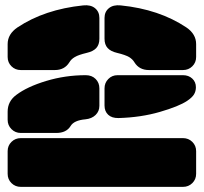

<svg xmlns="http://www.w3.org/2000/svg" viewBox="-20 -728 794 748"><path d="M304.2 -707Q333.5 -710 350.3 -696Q367.2 -682.1 367.2 -658.2V-577.1Q367.2 -554.2 355.2 -541Q343.3 -527.8 317.9 -522Q285.6 -514.2 271.5 -505.9Q257.3 -497.6 250 -484.9Q231.4 -455.1 193.8 -455.1H61Q39.6 -455.1 24.7 -469.7Q9.8 -484.4 9.8 -505.9V-556.2Q9.8 -595.2 47.9 -621.1Q153.3 -691.4 304.2 -707ZM450.2 -707Q600.1 -691.9 706.1 -621.1Q744.1 -595.2 744.1 -556.2V-505.9Q744.1 -484.4 729.2 -469.7Q714.4 -455.1 692.9 -455.1H560.1Q522.5 -455.1 503.9 -484.9Q496.6 -497.6 482.4 -505.9Q468.3 -514.2 436 -522Q411.1 -527.8 399.2 -541Q387.2 -554.2 387.2 -577.1V-658.2Q387.2 -682.1 404.1 -696Q420.9 -710 450.2 -707ZM367.2 -383.8V-315.9Q367.2 -294.4 352.3 -280Q337.4 -265.6 313 -263.2Q268.1 -259.3 254.9 -236.8Q238.3 -210 199.2 -210H61Q39.6 -210 24.7 -224.9Q9.8 -239.7 9.8 -261.2V-293Q9.8 -333 43 -357.9Q85.4 -390.1 159.9 -412.6Q234.4 -435.1 314 -435.1Q337.9 -435.1 352.5 -420.4Q367.2 -405.8 367.2 -383.8ZM387.2 -316.9V-383.8Q387.2 -405.3 401.9 -420.2Q416.5 -435.1 438 -435.1H692.9Q714.8 -435.1 729 -421.9Q743.2 -408.7 743.2 -388.2Q743.2 -372.1 735.6 -359.9Q728 -347.7 709 -335Q676.8 -313.5 602.8 -292Q528.8 -270.5 441.9 -268.1Q415.5 -267.6 401.4 -281Q387.2 -294.4 387.2 -316.9ZM61 -189.9H692.9Q714.4 -189.9 729.2 -175.3Q744.1 -160.6 744.1 -139.2V-50.8Q744.1 -29.3 729.2 -14.6Q714.4 0 692.9 0H61Q39.6 0 24.7 -14.6Q9.8 -29.3 9.8 -50.8V-139.2Q9.8 -160.6 24.7 -175.3Q39.6 -189.9 61 -189.9Z"/></svg>

Font: Nastup Soft
Style: Regular
Weight: 400
Designer: Maksym Kobuzan
Foundry: Zakznak
Version: Version 1.020;hotconv 1.0.109;makeotfexe 2.5.65596